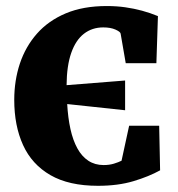

<svg xmlns="http://www.w3.org/2000/svg" viewBox="-20 -586 576 620"><path d="M296.5 14Q202.5 14 142.8 -20.5Q83 -55 54.5 -117.5Q26 -180 26 -263.5Q26 -326 44.2 -380.8Q62.5 -435.5 99.2 -477.2Q136 -519 192.2 -542.8Q248.5 -566.5 324.5 -566.5Q356.5 -566.5 384.5 -562.5Q412.5 -558.5 438.5 -551.5Q464.5 -544.5 490 -534L485 -382H386L369.5 -477.5Q368.5 -483.5 352.8 -490.5Q337 -497.5 313.5 -497.5Q277.5 -497.5 251 -477Q224.5 -456.5 210 -415Q195.5 -373.5 195 -311L384 -326V-230L197 -250Q199.5 -205.5 207.5 -169.2Q215.5 -133 229.8 -107Q244 -81 265.2 -67Q286.5 -53 314.5 -53Q333 -53 347.8 -57.5Q362.5 -62 372.5 -67L397 -180H494L497 -36Q461 -16 411 -1Q361 14 296.5 14Z"/></svg>

Font: Merriweather 24pt Black
Style: Regular
Weight: 900
Designer: Eben Sorkin
Foundry: Eben Sorkin
Version: Version 2.100